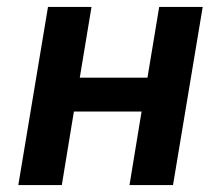

<svg xmlns="http://www.w3.org/2000/svg" viewBox="-20 -536 640 556"><path d="M33 0H159L194 -213H390L355 0H481L567 -516H441L407 -311H211L245 -516H119Z"/></svg>

Font: IBM Plex Mono SmBld
Style: Italic
Weight: 600
Italic angle: -9.5°
Monospace: yes
Designer: Mike Abbink, Paul van der Laan, Pieter van Rosmalen
Foundry: Bold Monday
Version: Version 2.004